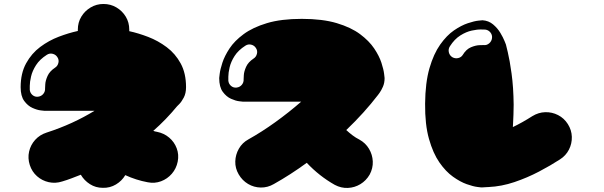

<svg xmlns="http://www.w3.org/2000/svg" viewBox="-20 -737 3040 967"><path d="M203 -179Q203 -179 185 -181Q167 -183 143.5 -193.5Q120 -204 102 -228.5Q84 -253 84 -298Q84 -368 111.5 -418Q139 -468 182.5 -500.5Q226 -533 276 -552Q326 -571 372 -581V-588Q372 -624 389.5 -653Q407 -682 436.5 -699.5Q466 -717 501 -717Q537 -717 566.5 -699.5Q596 -682 613.5 -653Q631 -624 631 -588V-580Q677 -570 726.5 -551Q776 -532 819.5 -499.5Q863 -467 890 -417.5Q917 -368 917 -298Q917 -267 905.5 -245.5Q894 -224 883 -213Q872 -202 872 -202Q844 -168 814 -137Q784 -106 752 -78Q756 -76 761 -75Q766 -74 771 -73Q806 -66 832 -44Q858 -22 870 10Q882 42 875 77Q868 112 845.5 138Q823 164 791 176Q759 188 724 181Q665 170 611 145Q594 174 564 192Q534 210 498 209Q462 209 433 190.5Q404 172 387 143Q364 152 340.5 161Q317 170 293 177Q259 188 225.5 180.5Q192 173 166.5 150.5Q141 128 130 94Q119 60 126.5 26.5Q134 -7 157 -32.5Q180 -58 214 -69Q282 -91 342 -118.5Q402 -146 456 -179Q426 -179 382 -179Q338 -179 291 -179Q244 -179 203 -179ZM216 -461Q180 -438 161.5 -409Q143 -380 136.5 -352Q130 -324 130 -305Q130 -286 130 -284Q132 -268 144 -258Q156 -248 172 -250Q188 -252 198 -264Q208 -276 207 -292Q207 -294 208 -312.5Q209 -331 219.5 -354.5Q230 -378 257 -396Q270 -404 274 -420Q278 -436 269 -449Q261 -462 245.5 -466Q230 -470 216 -461Z M1203 -225Q1203 -225 1185 -227Q1167 -229 1143.5 -239.5Q1120 -250 1102 -274.5Q1084 -299 1084 -344Q1084 -344 1086.5 -365.5Q1089 -387 1100 -421Q1111 -455 1136 -493Q1161 -531 1207 -565Q1253 -599 1324.5 -620.5Q1396 -642 1500 -642Q1604 -642 1676 -620.5Q1748 -599 1793.5 -565Q1839 -531 1864.5 -493Q1890 -455 1901 -421Q1912 -387 1914.5 -365.5Q1917 -344 1917 -344Q1917 -319 1908.5 -300Q1900 -281 1892 -270Q1884 -259 1884 -259Q1815 -169 1724 -82Q1739 -68 1755.5 -55.5Q1772 -43 1790 -34Q1821 -17 1838.5 12.5Q1856 42 1857.5 76Q1859 110 1842 142Q1824 173 1795 190.5Q1766 208 1732 209.5Q1698 211 1666 194Q1588 150 1525 83Q1443 143 1359 190Q1328 208 1293.5 207.5Q1259 207 1229.5 189.5Q1200 172 1182 141Q1164 110 1165 76Q1166 42 1183 12Q1200 -18 1231 -35Q1299 -73 1367 -122Q1435 -171 1497 -225Q1488 -225 1456.5 -225Q1425 -225 1381.5 -225Q1338 -225 1291 -225Q1244 -225 1203 -225ZM1216 -507Q1180 -484 1161.5 -455Q1143 -426 1136.5 -398Q1130 -370 1130 -351Q1130 -332 1130 -330Q1132 -314 1144 -304Q1156 -294 1172 -296Q1188 -298 1198 -310Q1208 -322 1207 -338Q1207 -340 1208 -358.5Q1209 -377 1219.5 -400.5Q1230 -424 1257 -442Q1270 -450 1274 -466Q1278 -482 1269 -495Q1261 -508 1245.5 -512Q1230 -516 1216 -507Z M2661 -152Q2692 -171 2726 -172Q2760 -173 2790.5 -157.5Q2821 -142 2840 -112Q2859 -82 2860 -48Q2861 -14 2845.5 16.5Q2830 47 2800 66Q2754 96 2695 127Q2636 158 2571 180Q2506 202 2441 205Q2436 205 2431 205.5Q2426 206 2422 206Q2422 206 2415 206.5Q2408 207 2404 207Q2404 207 2383.5 204.5Q2363 202 2330.5 190.5Q2298 179 2261.5 153Q2225 127 2193 81Q2161 35 2140.5 -37.5Q2120 -110 2121 -215Q2122 -321 2143 -393.5Q2164 -466 2197 -512.5Q2230 -559 2266.5 -584Q2303 -609 2336 -620Q2369 -631 2389.5 -633Q2410 -635 2410 -635Q2441 -633 2463.5 -614Q2486 -595 2500 -571.5Q2514 -548 2521 -530.5Q2528 -513 2528 -513Q2528 -513 2537.5 -474Q2547 -435 2556.5 -366.5Q2566 -298 2567 -210Q2567 -186 2566 -159.5Q2565 -133 2564 -115Q2563 -97 2563 -97Q2586 -108 2611 -122Q2636 -136 2661 -152ZM2458 -545Q2460 -561 2450 -573.5Q2440 -586 2424 -588Q2422 -588 2403 -588.5Q2384 -589 2356 -583Q2328 -577 2298.5 -558.5Q2269 -540 2246 -504Q2237 -490 2240.5 -474Q2244 -458 2258 -449Q2272 -441 2287.5 -444.5Q2303 -448 2311 -461Q2328 -489 2352 -499Q2376 -509 2395 -509.5Q2414 -510 2415 -510Q2431 -508 2443.5 -518.5Q2456 -529 2458 -545Z"/></svg>

Font: Nikukyu
Style: Regular
Weight: 400
Version: Version 1.00